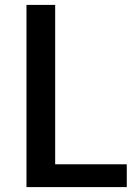

<svg xmlns="http://www.w3.org/2000/svg" viewBox="-20 -763 565 783"><path d="M88 0V-743H205V-93H497V0Z"/></svg>

Font: Merriweather Sans
Style: Regular
Weight: 400
Designer: Eben Sorkin
Foundry: Eben Sorkin
Version: Version 1.008; ttfautohint (v1.7.19-72a1) -l 8 -r 50 -G 200 